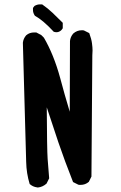

<svg xmlns="http://www.w3.org/2000/svg" viewBox="-20 -838 540 856"><path d="M132.8 -693.4Q135.7 -693.4 141.6 -693.4L164.1 -681.6L175.8 -669.9Q219.7 -594.7 248 -491.2Q267.6 -417 291 -339.8L292 -655.3Q293.9 -673.8 306.6 -688.5Q323.2 -703.1 344.7 -703.1Q352.5 -703.1 354.5 -702.1L377.9 -690.4Q387.7 -664.1 390.1 -645Q392.6 -626 392.6 -613.3Q392.6 -600.6 391.6 -590.8L387.7 -50.8L376 -27.3Q360.4 -13.7 338.9 -13.7Q331.1 -13.7 329.1 -14.6L305.7 -26.4Q267.6 -123 240.2 -203.6Q212.9 -284.2 188.5 -359.4Q189.5 -168.9 192.4 -129.4Q195.3 -89.8 199.2 -43L187.5 -19.5Q169.9 -3.9 148.4 -2Q134.8 -3.9 127 -7.8Q119.1 -11.7 112.3 -17.6Q97.7 -65.4 96.7 -116.2L82 -646.5Q82 -646.5 82 -647.5Q84 -666 96.7 -680.7Q111.3 -693.4 132.8 -693.4ZM127 -793Q127 -796.9 127 -802.7L133.8 -811.5Q145.5 -818.4 157.2 -818.4Q161.1 -818.4 168 -818.4Q193.4 -800.8 214.4 -780.8Q235.4 -760.7 259.8 -736.3V-711.9Q255.9 -706.1 253.9 -704.1Q244.1 -694.3 231.4 -694.3Q227.5 -694.3 219.7 -696.3Q171.9 -748 135.7 -767.6Q127 -780.3 127 -793Z"/></svg>

Font: JasonHandwriting2
Style: SemiBold
Weight: 600
Version: Version 1.04.7